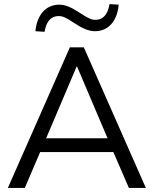

<svg xmlns="http://www.w3.org/2000/svg" viewBox="-20 -924 755 944"><path d="M18.6 0H102L186.3 -197.1L146.1 -176.5H567.6L528.4 -197.1L613.7 0H697.1L392.2 -691.2H323.5ZM356.9 -597.1H358.8L516.7 -225.5L538.2 -244.1H175.5L199 -225.5ZM153.9 -770.6 199 -767.6C207.8 -817.6 229.4 -845.1 268.6 -845.1C287.3 -845.1 305.9 -837.3 343.1 -811.8C386.3 -783.3 416.7 -770.6 447.1 -770.6C510.8 -770.6 555.9 -817.6 563.7 -901L518.6 -903.9C509.8 -853.9 488.2 -826.5 449 -826.5C430.4 -826.5 413.7 -833.3 372.5 -860.8C330.4 -888.2 302 -901 271.6 -901C206.9 -901 162.7 -853.9 153.9 -770.6Z"/></svg>

Font: LL Pando Sans
Style: Regular
Weight: 400
Designer: Joshua Smith
Foundry: Joshua Smith
Version: Version 1.000;Glyphs 3.2.1 (3258)